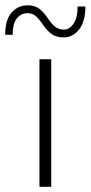

<svg xmlns="http://www.w3.org/2000/svg" viewBox="-71 -722 350 742"><path d="M127 0H81.5V-493H127ZM175.5 -577.5Q146 -577.5 128 -590.8Q110 -604 92.5 -630Q78 -651.5 65.5 -661.2Q53 -671 35.5 -671Q10.5 -671 -5.8 -651Q-22 -631 -22 -587.5H-51Q-51 -644.5 -26.5 -673Q-2 -701.5 36.5 -701.5Q63 -701.5 80 -688.8Q97 -676 114 -651Q129.5 -628 143.5 -617.8Q157.5 -607.5 176 -607.5Q197.5 -607.5 213.2 -630.5Q229 -653.5 229 -697H259Q259 -639.5 235 -608.5Q211 -577.5 175.5 -577.5Z"/></svg>

Font: Acari Sans Neue Light
Style: Regular
Weight: 300
Designer: Alfredo Marco Pradil (font), Cristiano Sobral (main changes)
Foundry: Hanken Design Co. (font), Cristiano Sobral (main changes)
Version: Version 2.459;March 19, 2022;FontCreator 14.0.0.2808 64-bit;